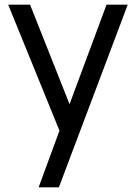

<svg xmlns="http://www.w3.org/2000/svg" viewBox="-20 -560 578 820"><path d="M108.5 -540H15L234 -2L145 240H231.5L525.5 -540H435L277 -115Z"/></svg>

Font: Hauora Medium
Style: Regular
Weight: 500
Designer: Wayne Shih
Foundry: WCYS
Version: Version 1.001;hotconv 1.0.109;makeotfexe 2.5.65596